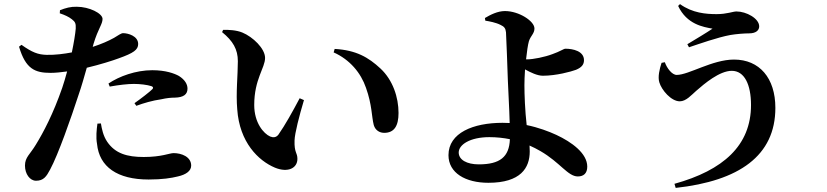

<svg xmlns="http://www.w3.org/2000/svg" viewBox="-20 -842 4040 938"><path d="M706 35C773 35 817 28 849 20C889 11 914 -7 914 -33C914 -76 867 -94 828 -94C808 -94 770 -75 682 -75C601 -75 543 -92 504 -149C484 -178 477 -214 473 -239L456 -238C452 -210 448 -171 454 -139C465 -27 553 35 706 35ZM637 -338 646 -325C681 -338 725 -351 768 -357C794 -363 816 -365 834 -365C877 -366 896 -381 896 -409C896 -430 884 -452 854 -471C832 -483 790 -499 724 -499C643 -499 562 -469 510 -434L516 -419C561 -427 603 -432 634 -432C663 -432 699 -428 720 -421C728 -418 730 -413 725 -407C715 -396 666 -358 637 -338ZM227 -486C250 -486 280 -489 308 -493C300 -464 292 -436 284 -413C240 -286 192 -195 155 -135C127 -88 102 -74 102 -33C102 8 126 41 156 41C193 41 207 20 225 -14C264 -86 327 -265 364 -379C379 -422 392 -469 404 -511C467 -526 531 -546 560 -557C633 -583 655 -599 655 -627C655 -666 606 -680 581 -680C572 -680 557 -669 537 -657C510 -642 476 -627 433 -613L437 -628C460 -704 481 -723 481 -750C480 -777 416 -809 355 -809C326 -810 300 -803 273 -792L272 -777C296 -769 316 -760 331 -748C348 -735 351 -727 350 -702C348 -677 341 -634 331 -586C294 -579 250 -573 208 -574C166 -575 137 -586 85 -623L73 -614C105 -505 151 -486 227 -486Z M1323 -23C1386 3 1433 -20 1433 -66C1433 -97 1417 -95 1419 -156C1420 -191 1442 -276 1465 -353L1444 -362C1409 -296 1373 -231 1340 -184C1329 -170 1315 -169 1300 -175C1268 -189 1222 -242 1222 -329C1222 -455 1275 -510 1275 -559C1275 -605 1215 -662 1164 -683C1135 -695 1096 -697 1070 -696L1065 -685C1118 -642 1142 -601 1142 -543C1142 -475 1132 -387 1139 -308C1150 -147 1242 -57 1323 -23ZM1857 -193C1906 -193 1927 -227 1927 -290C1927 -367 1899 -451 1839 -507C1780 -562 1720 -597 1615 -603L1610 -586C1689 -551 1743 -486 1768 -413C1798 -329 1795 -274 1806 -231C1814 -204 1836 -193 1857 -193Z M2632 -472C2697 -472 2770 -492 2794 -501C2823 -513 2833 -528 2833 -548C2833 -592 2780 -604 2742 -604C2734 -604 2715 -590 2680 -578C2641 -563 2584 -552 2556 -552H2550C2554 -589 2559 -624 2564 -641C2573 -668 2591 -678 2591 -703C2591 -739 2515 -788 2447 -788C2411 -788 2376 -770 2349 -754L2351 -741C2370 -738 2403 -732 2426 -720C2443 -712 2450 -704 2452 -684C2454 -657 2459 -506 2461 -451C2463 -394 2468 -320 2470 -241L2435 -242C2292 -242 2171 -193 2171 -84C2171 3 2254 51 2366 51C2524 51 2568 -22 2568 -102L2567 -131C2585 -123 2603 -114 2620 -104C2717 -48 2754 20 2803 20C2831 20 2849 5 2849 -28C2849 -93 2773 -148 2698 -183C2661 -200 2611 -219 2553 -231C2545 -301 2542 -380 2542 -426C2542 -445 2543 -473 2545 -503C2572 -488 2605 -472 2632 -472ZM2471 -162C2468 -75 2422 -39 2319 -39C2261 -39 2221 -61 2221 -97C2221 -135 2276 -172 2371 -172C2407 -172 2441 -168 2471 -162Z M3275 56 3281 76C3591 42 3768 -81 3768 -315C3768 -461 3690 -551 3566 -551C3460 -551 3345 -476 3286 -476C3263 -476 3238 -509 3228 -538L3212 -535C3202 -505 3193 -466 3201 -440C3212 -402 3259 -347 3301 -347C3332 -347 3358 -378 3381 -398C3421 -433 3495 -496 3555 -496C3617 -496 3649 -429 3649 -329C3649 -131 3513 -10 3275 56ZM3338 -626 3346 -611C3394 -627 3487 -660 3548 -671C3577 -676 3617 -679 3640 -679C3673 -679 3689 -694 3689 -713C3689 -752 3626 -786 3578 -786C3560 -786 3532 -773 3481 -773C3430 -773 3363 -778 3302 -822L3293 -813C3335 -723 3416 -710 3461 -702C3433 -683 3378 -650 3338 -626Z"/></svg>

Font: Source Han Serif CN
Style: Bold
Weight: 700
Designer: Ryoko NISHIZUKA 西塚涼子 (kana & ideographs); Frank Grießhammer (Latin, Greek & Cyrillic); Wenlong ZHANG 张文龙 (bopomofo); San
Foundry: Adobe
Version: Version 2.003;hotconv 1.1.1;makeotfexe 2.6.0